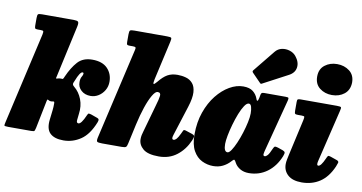

<svg xmlns="http://www.w3.org/2000/svg" viewBox="-97 -1045 2416 1283"><g transform="rotate(10 1111.5 -404.0)"><path d="M594.5 -134.5Q560 -47 506.2 -11Q452.5 25 389.5 25Q328 25 298.5 -3.5Q269 -32 276.5 -96L284 -160Q285 -171.5 286 -183.5Q287 -195.5 286.5 -207Q287 -222 278.5 -219.5Q270.5 -217.5 263.5 -217.5Q253 -217.5 244.5 -223.5Q239 -227 237.5 -225Q236 -223 234.5 -217L196 -26Q192 -10 189.2 -5Q186.5 0 167.5 0H10.5Q-15 0 -15.5 -5.2Q-16 -10.5 -11.5 -30L129.5 -647Q133 -664.5 131.2 -669.8Q129.5 -675 113 -675H93Q78.5 -675 75 -679.2Q71.5 -683.5 71.5 -699V-749Q71.5 -771 77.2 -775.5Q83 -780 104.5 -780H319Q341.5 -780 348.2 -773.5Q355 -767 349.5 -741L272.5 -390Q270.5 -382.5 269.5 -377.2Q268.5 -372 278 -375Q289.5 -379 302 -379Q306 -379 312 -378.5Q317 -378 321 -387.5Q322 -390 322.8 -392.2Q323.5 -394.5 325 -397Q353.5 -461.5 389 -500.8Q424.5 -540 487.5 -540Q556 -540 590.8 -504Q625.5 -468 625.5 -414Q625.5 -382 610.2 -356Q595 -330 570.2 -314.5Q545.5 -299 517 -299Q477.5 -299 452.8 -321.8Q428 -344.5 428.5 -378Q428.5 -402 436.8 -415.2Q445 -428.5 445 -437Q445 -445 437.5 -445Q429.5 -445 419 -429.8Q408.5 -414.5 393 -375Q392.5 -373 391.5 -371.2Q390.5 -369.5 389.5 -367Q387 -361 388 -354.8Q389 -348.5 398.5 -341Q434 -312 451.5 -266.5Q469 -221 461.5 -168L457 -126.5Q454 -104.5 469.5 -104.5Q478.5 -104.5 490 -119.5Q501.5 -134.5 517.5 -171Q521.5 -181 527.2 -181Q533 -181 544.5 -177.5L587.5 -162Q595.5 -159 597.5 -153.5Q599.5 -148 594.5 -134.5Z M1237 -123.5Q1209 -59 1157.8 -19.5Q1106.5 20 1036 20Q961 20 928.8 -7.5Q896.5 -35 896.5 -73Q896.5 -87.5 899.2 -100.8Q902 -114 905.5 -125L957.5 -310Q972 -358 974.2 -380.5Q976.5 -403 954.5 -403Q939 -403 919.8 -370.2Q900.5 -337.5 882.2 -283.2Q864 -229 849.5 -163.5L820.5 -31Q816.5 -11.5 810.5 -5.8Q804.5 0 781 0H649Q620 0 614.2 -5.8Q608.5 -11.5 613.5 -34L756.5 -654Q760 -668 756 -671.5Q752 -675 737.5 -675H715.5Q703 -675 699.2 -678.8Q695.5 -682.5 695.5 -698V-749Q695.5 -771.5 702 -775.8Q708.5 -780 730 -780H951Q976 -780 980.2 -775.2Q984.5 -770.5 979.5 -749L919.5 -483Q913.5 -454.5 918 -451.5Q922.5 -448.5 940 -469.5Q970 -507 998.2 -523Q1026.5 -539 1066.5 -539Q1096 -539 1123.5 -531.2Q1151 -523.5 1169.2 -502.2Q1187.5 -481 1190 -442.2Q1192.5 -403.5 1172.5 -341L1108.5 -140Q1104 -126 1104 -118.5Q1104 -107 1114.5 -107Q1123.5 -107 1133.5 -117.8Q1143.5 -128.5 1156.5 -156Q1164 -173 1167.8 -179.8Q1171.5 -186.5 1188 -180.5L1229 -167Q1245 -161 1245.8 -153.5Q1246.5 -146 1237 -123.5Z M1854.5 -126Q1825.5 -54 1771.2 -14.5Q1717 25 1647 25Q1613.5 25 1589 10.8Q1564.5 -3.5 1552.5 -24.5Q1546 -36 1544 -39.5Q1538.5 -48 1533.8 -45.2Q1529 -42.5 1518 -30.5Q1497.5 -8 1469 6Q1440.5 20 1404.5 20Q1364.5 20 1328.2 2.2Q1292 -15.5 1269 -56.5Q1246 -97.5 1246 -167.5Q1246 -250 1270 -318.2Q1294 -386.5 1333.2 -435.8Q1372.5 -485 1419.2 -512Q1466 -539 1512 -539Q1555.5 -539 1578.8 -520.2Q1602 -501.5 1612 -473.5Q1615 -462 1620.2 -461Q1625.5 -460 1630 -482L1634 -504Q1636 -513 1640.2 -516.5Q1644.5 -520 1657.5 -520H1801.5Q1819.5 -520 1821.8 -515.5Q1824 -511 1820.5 -497L1727 -138.5Q1726 -134 1724.5 -127Q1723 -120 1723 -116Q1723 -104.5 1733 -104.5Q1741.5 -104.5 1752 -116Q1762.5 -127.5 1777.5 -163Q1784 -177.5 1788.8 -179.5Q1793.5 -181.5 1810.5 -176.5L1845 -164.5Q1858 -159.5 1860 -152.5Q1862 -145.5 1854.5 -126ZM1591.5 -370Q1591.5 -395 1586.2 -413.8Q1581 -432.5 1568.5 -432.5Q1554 -432.5 1538.8 -409.5Q1523.5 -386.5 1509.2 -350.2Q1495 -314 1483.5 -273.5Q1472 -233 1465.2 -197.2Q1458.5 -161.5 1458.5 -140Q1458.5 -87 1483.5 -87Q1494.5 -87 1508.8 -108.2Q1523 -129.5 1537.5 -163Q1552 -196.5 1564.2 -235.2Q1576.5 -274 1584 -309.8Q1591.5 -345.5 1591.5 -370ZM1818 -800Q1848 -763 1843 -726Q1838 -689 1799.5 -668.5L1631.5 -579.5Q1626 -576 1623 -577Q1620 -578 1616 -582.5L1559.5 -640.5Q1551 -649.5 1560 -658.5L1677 -803Q1695 -825 1721.8 -830.8Q1748.5 -836.5 1775 -828.2Q1801.5 -820 1818 -800Z M1986 -690Q1986 -741 2020.8 -768Q2055.5 -795 2104 -795Q2153 -795 2188 -768Q2223 -741 2223 -690Q2221.5 -639 2187.2 -612Q2153 -585 2104 -585Q2055.5 -585 2020.8 -612Q1986 -639 1986 -690ZM2176 -490 2091.5 -138.5Q2088 -125.5 2088 -116Q2088 -104.5 2096.5 -104.5Q2114.5 -104.5 2139 -160Q2145.5 -175.5 2149.5 -179.2Q2153.5 -183 2168 -178L2212.5 -162.5Q2227 -157 2224 -146.2Q2221 -135.5 2214.5 -120Q2182 -45 2129 -10Q2076 25 2006 25Q1944.5 25 1912.5 -3.5Q1880.5 -32 1880.5 -77Q1880.5 -91.5 1884.2 -110Q1888 -128.5 1890.5 -140L1945.5 -386Q1949.5 -404.5 1948 -409.8Q1946.5 -415 1929.5 -415H1904Q1888.5 -415 1884.5 -419.2Q1880.5 -423.5 1880.5 -440V-499Q1880.5 -513.5 1885.2 -516.8Q1890 -520 1904 -520H2150Q2175 -520 2178.2 -515.2Q2181.5 -510.5 2176 -490Z"/></g></svg>

Font: Besley* Narrow Fatface
Style: Italic
Weight: 900
Width: 4
Italic angle: -13°
Designer: Owen Earl
Foundry: indestructible type*
Version: Version 3.000; ttfautohint (v1.8.3)